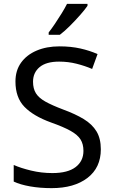

<svg xmlns="http://www.w3.org/2000/svg" viewBox="-20 -964 589 994"><path d="M502 -191Q502 -96 433 -43Q364 10 247 10Q187 10 136 1Q85 -8 51 -24V-110Q87 -94 140.5 -81Q194 -68 251 -68Q331 -68 371.5 -99Q412 -130 412 -183Q412 -218 397 -242Q382 -266 345.5 -286.5Q309 -307 244 -330Q153 -363 106.5 -411Q60 -459 60 -542Q60 -599 89 -639.5Q118 -680 169.5 -702Q221 -724 288 -724Q347 -724 396 -713Q445 -702 485 -684L457 -607Q420 -623 376.5 -634Q333 -645 286 -645Q219 -645 185 -616.5Q151 -588 151 -541Q151 -505 166 -481Q181 -457 215 -438Q249 -419 307 -397Q370 -374 413.5 -347.5Q457 -321 479.5 -284Q502 -247 502 -191ZM433 -934Q421 -916 396 -887.5Q371 -859 342.5 -830.5Q314 -802 290 -784H232V-796Q247 -815 264.5 -841Q282 -867 299 -894.5Q316 -922 327 -944H433Z"/></svg>

Font: Noto Sans
Style: Regular
Weight: 400
Designer: Monotype Design Team
Foundry: Monotype Imaging Inc.
Version: Version 2.007